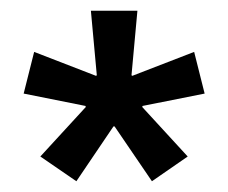

<svg xmlns="http://www.w3.org/2000/svg" viewBox="-20 -659 424 357"><path d="M191 -424 122 -322 55 -368 139.5 -460 139 -462 24 -485 43.5 -562.5 158.5 -518 160 -519 149 -639H235.5L224.5 -519L226 -518L341 -562.5L360.5 -485L245 -462L244.5 -460L329 -368L262.5 -322L193 -424Z"/></svg>

Font: Anek Devanagari Medium
Style: Regular
Weight: 500
Designer: Kailash Malviya (Devanagari) & Yesha Goshar (Latin)
Foundry: Ek Type
Version: Version 1.003